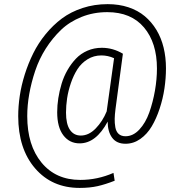

<svg xmlns="http://www.w3.org/2000/svg" viewBox="-20 -714 897 936"><path d="M504.9 -693.8Q560.1 -693.8 606.2 -678.5Q652.3 -663.1 685.8 -635Q719.2 -606.9 742.7 -568.1Q766.1 -529.3 777.6 -481.9Q789.1 -434.6 789.1 -380.9Q789.1 -333 781.7 -283.2Q774.4 -233.4 758.3 -184.6Q742.2 -135.7 719.7 -97.9Q697.3 -60.1 664.1 -36.6Q630.9 -13.2 591.8 -13.2Q548.3 -13.2 526.6 -42.7Q504.9 -72.3 504.9 -121.1Q448.2 -15.1 368.2 -15.1Q318.8 -15.1 288.8 -54.4Q258.8 -93.8 258.8 -167Q258.8 -200.2 264.2 -235.1Q269.5 -270 280.3 -305.7Q291 -341.3 309.1 -372.6Q327.1 -403.8 350.3 -428.2Q373.5 -452.6 406 -466.8Q438.5 -481 476.1 -481Q530.8 -481 579.1 -452.1L543 -182.1Q539.6 -155.3 539.1 -135Q538.6 -114.7 542.2 -93.8Q545.9 -72.8 558.3 -61.3Q570.8 -49.8 591.8 -49.8Q628.9 -49.8 659.4 -82.5Q689.9 -115.2 707.8 -165.8Q725.6 -216.3 735.4 -272.2Q745.1 -328.1 745.1 -379.9Q745.1 -505.4 682.1 -580.1Q619.1 -654.8 502.9 -654.8Q435.5 -654.8 377.2 -631.3Q318.8 -607.9 277.1 -567.9Q235.4 -527.8 203.1 -477.1Q170.9 -426.3 151.6 -368.7Q132.3 -311 122.6 -255.6Q112.8 -200.2 112.8 -147.9Q112.8 -5.9 182.4 78.6Q252 163.1 371.1 163.1Q455.1 163.1 533.2 128.9L539.1 167Q494.6 184.6 456.1 193.4Q417.5 202.1 368.2 202.1Q233.4 202.1 151.1 106.7Q68.8 11.2 68.8 -147.9Q68.8 -195.8 76.4 -246.8Q84 -297.9 100.8 -351.3Q117.7 -404.8 142.1 -454.1Q166.5 -503.4 202.4 -547.4Q238.3 -591.3 281.7 -623.8Q325.2 -656.2 382.6 -675Q439.9 -693.8 504.9 -693.8ZM374 -53.2Q413.1 -53.2 446.8 -88.1Q480.5 -123 500 -170.9L536.1 -430.2Q506.3 -443.8 474.1 -443.8Q437 -443.8 406.5 -424.8Q376 -405.8 357.2 -376.2Q338.4 -346.7 325.4 -308.6Q312.5 -270.5 307.1 -234.6Q301.8 -198.7 301.8 -165Q301.8 -109.4 320.8 -81.3Q339.8 -53.2 374 -53.2Z"/></svg>

Font: Fira Sans Compressed ExtraLight
Style: Italic
Weight: 250
Width: 3
Italic angle: -8°
Designer: Carrois Corporate & Edenspiekermann AG
Foundry: Carrois Corporate GbR & Edenspiekermann AG
Version: Version 4.203;PS 004.203;hotconv 1.0.88;makeotf.lib2.5.64775